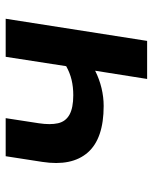

<svg xmlns="http://www.w3.org/2000/svg" viewBox="49 -587 538 676"><g transform="rotate(-90 318.0 -249.0)"><path d="M378 0 407 -183Q377 -168 345.5 -160.5Q314 -153 283 -153Q168 -153 119 -209Q70 -265 86 -369L106 -498H240L222 -381Q216 -341 222 -314Q228 -287 252 -273.5Q276 -260 321 -260Q350 -260 375 -266Q400 -272 423 -285L456 -498H590L512 0Z"/></g></svg>

Font: Nunito Sans 8pt
Style: Bold Italic
Weight: 700
Italic angle: -9°
Version: Version 3.101;gftools[0.9.27]